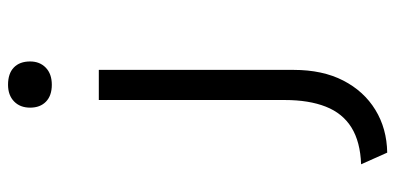

<svg xmlns="http://www.w3.org/2000/svg" viewBox="-273 -515 984 478"><g transform="rotate(-90 219.0 -276.0)"><path d="M78 196 49 131Q105 129 140.5 107Q176 85 192.5 43Q209 1 209 -59V-522H284V-37Q284 35 257.5 86.5Q231 138 184.5 166.5Q138 195 78 196ZM247 -639Q220 -639 205 -653.5Q190 -668 190 -693Q190 -718 205.5 -733Q221 -748 247 -748Q275 -748 290 -733.5Q305 -719 305 -693Q305 -669 289.5 -654Q274 -639 247 -639Z"/></g></svg>

Font: Lexend Giga Light
Style: Regular
Weight: 300
Version: Version 1.007